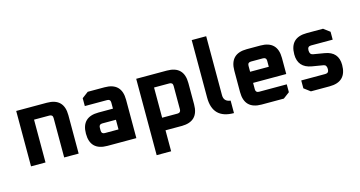

<svg xmlns="http://www.w3.org/2000/svg" viewBox="-93 -1154 3319 1768"><g transform="rotate(-15 1567.0 -270.0)"><path d="M72 0V-528H364Q526 -528 526 -366V0H388V-376Q388 -408 356 -408H210V0Z M800 0Q638 0 638 -159Q638 -318 800 -318H938V-376Q938 -408 906 -408H694V-483L754 -528H914Q1076 -528 1076 -366V0ZM776 -152Q776 -120 808 -120H938V-212H808Q776 -212 776 -180Z M1216 200V-528H1508Q1670 -528 1670 -366V-162Q1670 0 1508 0H1354V200ZM1354 -120H1500Q1532 -120 1532 -152V-376Q1532 -408 1500 -408H1354Z M1802 -192V-740H1940V-178Q1940 -116 2004 -109V10Q1802 10 1802 -192Z M2108 -162V-366Q2108 -528 2270 -528H2400Q2562 -528 2562 -366V-213H2246V-152Q2246 -120 2278 -120H2542V-45L2482 0H2270Q2108 0 2108 -162ZM2246 -319H2424V-376Q2424 -408 2392 -408H2278Q2246 -408 2246 -376Z M2680 -45V-120H2910Q2944 -120 2944 -158Q2944 -197 2916 -202L2808 -220Q2680 -242 2680 -368Q2680 -528 2842 -528H2997L3057 -483V-408H2850Q2816 -408 2816 -370Q2816 -330 2847 -325L2954 -307Q3081 -286 3081 -161Q3081 0 2918 0H2740Z"/></g></svg>

Font: Oxanium ExtraLight
Style: Bold
Weight: 700
Version: Version 2.000